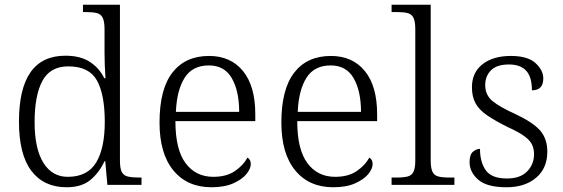

<svg xmlns="http://www.w3.org/2000/svg" viewBox="-20 -780 2377 810"><path d="M261 10Q165 10 112.5 -59Q60 -128 60 -267Q60 -545 256 -545Q319 -545 359 -519Q399 -493 420 -450H425Q421 -508 421 -557V-656Q421 -689 413.5 -704.5Q406 -720 389.5 -724.5Q373 -729 347 -729H330V-760H486V-103Q486 -70 493.5 -55Q501 -40 518.5 -35.5Q536 -31 565 -31H577V0H433L424 -100H421Q398 -51 361 -20.5Q324 10 261 10ZM268 -34Q350 -35 386 -95Q422 -155 422 -266Q422 -381 389 -440.5Q356 -500 268 -500Q192 -500 159 -439Q126 -378 126 -265Q126 -152 163.5 -92.5Q201 -33 268 -34Z M872 10Q770 10 711.5 -61Q653 -132 653 -263Q653 -404 707.5 -474Q762 -544 862 -544Q953 -544 1005 -480.5Q1057 -417 1057 -298V-269H720Q720 -149 763 -91.5Q806 -34 880 -34Q935 -34 970.5 -58Q1006 -82 1024 -115Q1038 -107 1038 -88Q1038 -68 1019.5 -45.5Q1001 -23 964 -6.5Q927 10 872 10ZM989 -308Q989 -396 958 -450Q927 -504 861 -504Q792 -504 759 -452Q726 -400 722 -308Z M1386 10Q1284 10 1225.5 -61Q1167 -132 1167 -263Q1167 -404 1221.5 -474Q1276 -544 1376 -544Q1467 -544 1519 -480.5Q1571 -417 1571 -298V-269H1234Q1234 -149 1277 -91.5Q1320 -34 1394 -34Q1449 -34 1484.5 -58Q1520 -82 1538 -115Q1552 -107 1552 -88Q1552 -68 1533.5 -45.5Q1515 -23 1478 -6.5Q1441 10 1386 10ZM1503 -308Q1503 -396 1472 -450Q1441 -504 1375 -504Q1306 -504 1273 -452Q1240 -400 1236 -308Z M1632 0V-31H1654Q1683 -31 1700 -35.5Q1717 -40 1724.5 -55.5Q1732 -71 1732 -104V-656Q1732 -689 1724.5 -704.5Q1717 -720 1701 -724.5Q1685 -729 1659 -729H1632V-760H1797V-104Q1797 -71 1804.5 -55.5Q1812 -40 1829 -35.5Q1846 -31 1875 -31H1897V0Z M2117 10Q2034 10 1997.5 -22Q1961 -54 1961 -96Q1961 -128 1975.5 -140Q1990 -152 2005 -152Q2005 -96 2029.5 -61.5Q2054 -27 2119 -27Q2175 -27 2204 -57Q2233 -87 2233 -129Q2233 -153 2224 -171Q2215 -189 2191.5 -206Q2168 -223 2124 -243Q2069 -270 2035 -293.5Q2001 -317 1986 -344.5Q1971 -372 1971 -412Q1971 -474 2015.5 -509Q2060 -544 2135 -544Q2206 -544 2239 -514Q2272 -484 2272 -449Q2272 -399 2224 -399Q2224 -456 2199.5 -482Q2175 -508 2127 -508Q2076 -508 2051.5 -483.5Q2027 -459 2027 -421Q2027 -379 2058 -353.5Q2089 -328 2154 -299Q2230 -263 2259.5 -228.5Q2289 -194 2289 -140Q2289 -70 2241.5 -30Q2194 10 2117 10Z"/></svg>

Font: Noto Serif Hentaigana Light
Style: Regular
Weight: 300
Designer: Kazuhiro Yamada
Foundry: nipponia
Version: Version 1.000; ttfautohint (v1.8.4.7-5d5b)